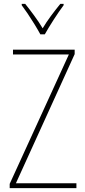

<svg xmlns="http://www.w3.org/2000/svg" viewBox="-20 -970 440 990"><path d="M374 0H30V-22L335 -689H47V-714H365V-691L62 -25H374ZM188 -793Q175 -817 157.5 -845.5Q140 -874 122.5 -900Q105 -926 92 -943V-950H110Q131 -924 156 -890Q181 -856 200 -824Q219 -856 242 -887Q265 -918 291 -950H308V-943Q285 -912 257.5 -869.5Q230 -827 211 -793Z"/></svg>

Font: Noto Sans Telugu Condensed Thin
Style: Regular
Weight: 100
Width: 3
Designer: Jelle Bosma - Monotype Design Team
Foundry: Monotype Imaging Inc.
Version: Version 2.005; ttfautohint (v1.8.4.7-5d5b)